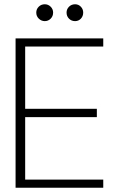

<svg xmlns="http://www.w3.org/2000/svg" viewBox="-20 -880 541 900"><path d="M53 0V-700H464V-662H98V-370H434V-331H98V-38H464V0ZM190 -781Q174 -781 162 -792.5Q150 -804 150 -821Q150 -837 161.5 -848.5Q173 -860 190 -860Q206 -860 217.5 -848.5Q229 -837 229 -821Q229 -804 217.5 -792.5Q206 -781 190 -781ZM332 -781Q315 -781 303.5 -792.5Q292 -804 292 -821Q292 -837 303.5 -848.5Q315 -860 332 -860Q348 -860 359 -848.5Q370 -837 370 -821Q370 -804 359 -792.5Q348 -781 332 -781Z"/></svg>

Font: DM Sans 36pt ExtraLight
Style: Regular
Weight: 250
Designer: Colophon Foundry, Jonny Pinhorn
Foundry: Colophon Foundry
Version: Version 4.004;gftools[0.9.30]